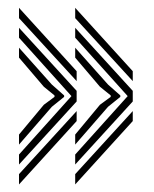

<svg xmlns="http://www.w3.org/2000/svg" viewBox="-20 -566 403 503"><path d="M177 -135V-161.2L314.5 -314.2L177 -467.2V-493.2L327.8 -328V-300.2ZM177 -82.8V-109.8L327.8 -275V-248.8ZM177 -187.2V-213.5L241.8 -291.5L270 -312.2V-316L241.8 -338.8L177 -415V-441L263 -344.5L295.2 -316V-312.2L263 -286.2ZM327.8 -353.5 177 -518.5V-545.5L327.8 -379.5ZM29.8 -135V-161.2L167.2 -314.2L29.8 -467.2V-493.2L180.8 -328V-300.2ZM29.8 -82.8V-109.8L180.8 -275V-248.8ZM29.8 -187.2V-213.5L94.8 -291.5L122.8 -312.2V-316L94.8 -338.8L29.8 -415V-441L115.8 -344.5L148 -316V-312.2L115.8 -286.2ZM180.8 -353.5 29.8 -518.5V-545.5L180.8 -379.5Z"/></svg>

Font: Big Shoulders Inline Display Thin ExtraBold
Style: Regular
Weight: 800
Version: Version 2.002